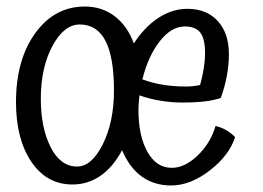

<svg xmlns="http://www.w3.org/2000/svg" viewBox="-20 -543 804 588"><path d="M216 -33Q261 -33 295 -101.5Q329 -170 329 -266Q329 -368 303 -418Q277 -468 224 -468Q176 -468 140.5 -402Q105 -336 105 -240Q105 -152 135 -92.5Q165 -33 216 -33ZM416 -300Q445 -289 478.5 -283.5Q512 -278 550 -278Q561 -278 574 -279.5Q587 -281 593 -283Q601 -313 604.5 -336.5Q608 -360 608 -380Q608 -424 593.5 -443Q579 -462 546 -462Q505 -462 469.5 -417Q434 -372 416 -300ZM640 -157Q656 -154 672.5 -144.5Q689 -135 700 -123Q682 -67 622.5 -21Q563 25 504 25Q452 25 414 -2.5Q376 -30 354 -83Q326 -31 287.5 -4.5Q249 22 202 22Q123 22 76 -47.5Q29 -117 29 -230Q29 -360 88 -441.5Q147 -523 240 -523Q292 -523 331 -493.5Q370 -464 390 -410Q423 -461 465.5 -488.5Q508 -516 554 -516Q613 -516 647 -478.5Q681 -441 681 -377Q681 -344 674.5 -309.5Q668 -275 656 -243Q636 -236 607.5 -232.5Q579 -229 537 -229Q505 -229 471.5 -234.5Q438 -240 407 -251Q406 -240 405 -228.5Q404 -217 404 -206Q404 -127 431.5 -78Q459 -29 506 -29Q546 -29 585.5 -67Q625 -105 640 -157Z"/></svg>

Font: Atma
Style: Regular
Weight: 400
Designer: Gregori Vincens, Jeremie Hornus, Riccardo Olocco, Yoann Minet.
Foundry: black foundry
Version: Version 1.102;PS 1.100;hotconv 1.0.86;makeotf.lib2.5.63406